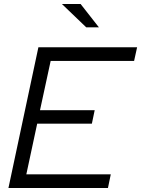

<svg xmlns="http://www.w3.org/2000/svg" viewBox="-20 -935 702 955"><path d="M22 0 171 -700H662L647 -632H232L179 -387H451L437 -320H165L111 -68H531L517 0ZM409 -799 288 -915H381L472 -799Z"/></svg>

Font: Red Hat Display
Style: Italic
Weight: 400
Italic angle: -12°
Designer: Pentagram, MCKL
Foundry: Pentagram, MCKL
Version: Version 1.023; ttfautohint (v1.8.3)